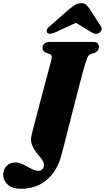

<svg xmlns="http://www.w3.org/2000/svg" viewBox="-112 -961 653 1195"><path d="M416.5 -558Q412.5 -545 404.2 -514.8Q396 -484.5 385 -442Q374 -399.5 361.2 -350.2Q348.5 -301 335.5 -250.2Q322.5 -199.5 310.8 -152.5Q299 -105.5 289.2 -67.5Q279.5 -29.5 273 -6.5Q256 66 219.8 115Q183.5 164 132.5 189Q81.5 214 19.5 214Q-36 214 -64 188Q-92 162 -92 125.5Q-92 94 -71.2 72Q-50.5 50 -14 50Q3.5 50 21.5 57.8Q39.5 65.5 57.2 75.8Q75 86 91.8 94Q108.5 102 124 102Q141.5 102 151.5 92.5Q161.5 83 161.5 65Q161.5 51 151.8 36.2Q142 21.5 128 5Q114 -11.5 101.5 -30.5Q89 -49.5 83.5 -72.2Q78 -95 85 -122Q89 -138.5 96.5 -167.2Q104 -196 113.5 -232.8Q123 -269.5 133.8 -310.8Q144.5 -352 155.5 -392.5Q166.5 -433 176 -469Q185.5 -505 193 -532.2Q200.5 -559.5 204 -573Q211.5 -601.5 210 -611Q208.5 -620.5 195.5 -625.5L174.5 -633Q163.5 -638.5 158 -645.2Q152.5 -652 152.5 -662.5Q152.5 -679 164 -689.5Q175.5 -700 198 -700H465Q488 -700 495.8 -691Q503.5 -682 503.5 -668.5Q503.5 -654.5 495.2 -645Q487 -635.5 475.5 -631L452.5 -624Q445 -621 440 -615.8Q435 -610.5 430 -597.5Q425 -584.5 416.5 -558ZM415.5 -844H319.5L458.5 -759.5Q484.5 -742.5 507 -757.5Q515.5 -763 519.5 -774Q523.5 -785 515.5 -797.5L445.5 -906Q434 -922 423.8 -931.5Q413.5 -941 393.5 -941Q373.5 -941 357.5 -931.5Q341.5 -922 321 -906L197 -797.5Q181 -785 179 -774Q177 -763 181.5 -757.5Q188.5 -750.5 201.2 -751Q214 -751.5 231.5 -759.5Z"/></svg>

Font: Fraunces Black
Style: Italic
Weight: 900
Italic angle: -16°
Version: Version 1.000;[b76b70a41]